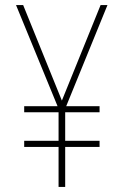

<svg xmlns="http://www.w3.org/2000/svg" viewBox="-20 -734 487 754"><path d="M223 -339 375 -714H402L240 -317H371V-293H236V-181H371V-157H236V0H210V-157H75V-181H210V-293H75V-317H206L43 -714H71Z"/></svg>

Font: Noto Sans Lao Looped Condensed Thin
Style: Regular
Weight: 100
Width: 3
Designer: Mark Frömberg, Ben Mitchell
Foundry: The Fontpad Ltd
Version: Version 1.002; ttfautohint (v1.8.4.7-5d5b)